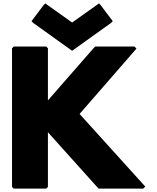

<svg xmlns="http://www.w3.org/2000/svg" viewBox="-20 -1107 927 1134"><path d="M646 -982 575 -1076 565 -1087 406 -974 247 -1087 237 -1076 166 -982 177 -971 406 -807 635 -971ZM838 -5 450 -434 786 -820 774 -832H542L533 -823L263 -514V-822L253 -832H61L51 -822V-3L61 7H253L263 -3V-326L554 -2L563 7H826Z"/></svg>

Font: Hussar Woodtype
Style: Ultra
Weight: 900
Foundry: Cannot Into Space Fonts
Version: Version 1.07